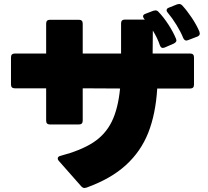

<svg xmlns="http://www.w3.org/2000/svg" viewBox="-20 -890 1040 961"><path d="M403 51Q395 51 387 43L275 -84Q269 -90 269 -96Q269 -107 283 -110Q385 -137 446 -176.5Q507 -216 539 -280.5Q571 -345 581 -447L394 -448V-286Q394 -267 375 -267H230Q211 -267 211 -286V-448H54Q35 -448 35 -467V-603Q35 -622 54 -622H211V-772Q211 -791 230 -791H375Q394 -791 394 -772V-622H586V-773Q586 -792 605 -792H705L702 -795Q696 -803 696 -808Q696 -817 708 -821L747 -836Q755 -838 758 -838Q767 -838 773 -831Q799 -804 823 -767Q847 -730 861 -696L863 -688Q863 -679 850 -672L804 -652Q798 -650 795 -650Q785 -650 780 -664Q768 -700 745 -737L744 -622H932Q951 -622 951 -603V-466Q951 -447 932 -447H767Q759 -319 722 -225.5Q685 -132 610 -63.5Q535 5 413 49Q408 50 403 51ZM913 -687Q903 -687 897 -700Q885 -730 863.5 -765Q842 -800 820 -826Q814 -832 814 -839Q814 -848 826 -852L866 -868L876 -870Q885 -870 892 -863Q916 -837 940 -801Q964 -765 978 -732Q979 -727 980 -722Q980 -712 968 -707L921 -689Z"/></svg>

Font: LINE Seed JP_TTF ExtraBold
Style: Regular
Weight: 800
Designer: LY Corporation & Fontrix & Fontworks
Version: Version 1.015